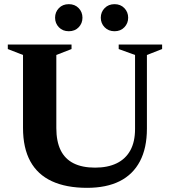

<svg xmlns="http://www.w3.org/2000/svg" viewBox="-20 -889 816 922"><path d="M628.5 -269.5V-625L550 -653.5V-675H758.5V-653.5L685.5 -625V-271.5Q685.5 -178 652 -114.5Q618.5 -51 554.8 -19Q491 13 398 13Q298 13 229.2 -18.8Q160.5 -50.5 125.5 -114.5Q90.5 -178.5 90.5 -275V-625L17.5 -653.5V-675H323.5V-653.5L250.5 -625V-274Q250.5 -210.5 271 -168.2Q291.5 -126 333 -105Q374.5 -84 436.5 -84Q497.5 -84 540.2 -104.8Q583 -125.5 605.8 -166.8Q628.5 -208 628.5 -269.5ZM310.5 -739Q281 -739 262.8 -758Q244.5 -777 244.5 -804Q244.5 -831 262.8 -850Q281 -869 310.5 -869Q339.5 -869 357.8 -850Q376 -831 376 -804Q376 -777 357.8 -758Q339.5 -739 310.5 -739ZM530 -739Q501 -739 482.5 -758Q464 -777 464 -804Q464 -831 482.5 -850Q501 -869 530 -869Q559 -869 577.2 -850Q595.5 -831 595.5 -804Q595.5 -777 577.2 -758Q559 -739 530 -739Z"/></svg>

Font: Newsreader 24pt
Style: Bold
Weight: 700
Designer: Hugues Gentile
Foundry: Production Type
Version: Version 1.003